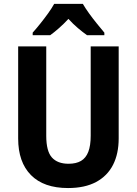

<svg xmlns="http://www.w3.org/2000/svg" viewBox="-20 -951 699 981"><path d="M586.4 -713.9V-243.7Q586.4 -165.5 557.6 -108.9Q528.8 -52.2 471.2 -21.2Q413.6 9.8 327.6 9.8Q203.6 9.8 138.2 -56.4Q72.8 -122.6 72.8 -243.2V-713.9H216.3V-256.8Q216.3 -178.7 245.1 -146.5Q273.9 -114.3 330.1 -114.3Q369.1 -114.3 394 -128.9Q418.9 -143.6 431.2 -175.3Q443.4 -207 443.4 -257.8V-713.9ZM403.3 -931.2Q416 -909.2 434.8 -883.1Q453.6 -856.9 474.4 -831.3Q495.1 -805.7 513.2 -784.2V-771H424.8Q402.8 -786.6 377.9 -807.6Q353 -828.6 329.6 -854.5Q305.7 -828.6 281.2 -807.1Q256.8 -785.6 236.3 -771H147V-784.2Q164.1 -803.2 185.3 -829.6Q206.5 -856 226.1 -883.3Q245.6 -910.6 256.8 -931.2Z"/></svg>

Font: Open Sans SemiCondensed
Style: Bold
Weight: 700
Width: 4
Designer: Monotype Design Team
Foundry: Monotype Imaging Inc.
Version: Version 3.003